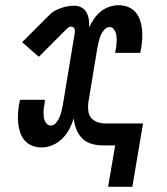

<svg xmlns="http://www.w3.org/2000/svg" viewBox="-20 -558 640 737"><path d="M488 159H395L422 0H372Q350 0 329.5 -6.5Q309 -13 294.5 -28Q280 -43 272.5 -63Q265 -83 263 -104Q257 -83 246.5 -63Q236 -43 219.5 -26.5Q203 -10 182 -1Q161 8 139 8Q121 8 104 1.5Q87 -5 75.5 -18Q64 -31 58 -48Q52 -65 50 -83Q48 -101 49 -119.5Q50 -138 53 -157Q54 -160 54.5 -163Q55 -166 56 -170Q56 -171 56 -172.5Q56 -174 57 -175H153Q153 -174 153 -172.5Q153 -171 152 -170Q152 -167 151.5 -164.5Q151 -162 151 -159Q149 -151 148 -142.5Q147 -134 147 -126Q147 -118 148 -109.5Q149 -101 152 -94Q155 -87 161 -81.5Q167 -76 175 -76Q186 -76 195 -86.5Q204 -97 208.5 -108Q213 -119 216 -131Q219 -143 221 -154L267 -432Q268 -436 267.5 -440.5Q267 -445 265.5 -448.5Q264 -452 260.5 -454Q257 -456 252 -456Q248 -456 243.5 -453Q239 -450 236 -447L129 -340L65 -396L172 -503Q181 -512 193 -518Q205 -524 217 -528Q229 -532 241 -534Q253 -536 266 -536Q281 -536 293.5 -529Q306 -522 312.5 -509.5Q319 -497 321 -482.5Q323 -468 322 -453Q330 -470 341 -486Q352 -502 367 -514Q382 -526 400 -532Q418 -538 436 -538Q454 -538 471 -531.5Q488 -525 499.5 -512Q511 -499 517 -482Q523 -465 525 -447Q527 -429 526 -410.5Q525 -392 522 -373Q521 -370 520.5 -367Q520 -364 519 -360Q519 -359 519 -357.5Q519 -356 519 -355H422Q422 -356 422.5 -357.5Q423 -359 423 -360Q423 -363 423.5 -365.5Q424 -368 425 -371Q426 -379 427 -387.5Q428 -396 428 -404Q428 -412 427 -420.5Q426 -429 423 -436Q420 -443 414.5 -448.5Q409 -454 400 -454Q389 -454 380 -443.5Q371 -433 366.5 -422Q362 -411 359 -399Q356 -387 354 -376L319 -164Q317 -148 319 -132Q321 -116 330.5 -105Q340 -94 355 -89Q370 -84 386 -84H529Z"/></svg>

Font: Iosevka Slab Medium Extended
Style: Italic
Weight: 500
Width: 7
Italic angle: -9°
Monospace: yes
Designer: Belleve Invis
Foundry: Belleve Invis
Version: Version 11.1.0; ttfautohint (v1.8.3)